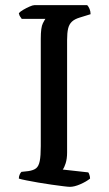

<svg xmlns="http://www.w3.org/2000/svg" viewBox="-20 -724 423 744"><path d="M251 0Q244 0 224.5 -2.5Q205 -5 179.5 -8.5Q154 -12 128.5 -16.5Q103 -21 82.5 -25Q62 -29 53 -32Q53 -40 56 -47Q59 -54 63 -58L90 -61Q110 -64 120 -72Q130 -80 134 -100Q138 -120 138 -158V-574Q138 -618 146 -633.5Q154 -649 156 -651H64Q62 -655 58.5 -659Q55 -663 53 -673Q58 -679 70 -686Q82 -693 94.5 -698.5Q107 -704 113 -704H318Q323 -699 327 -689.5Q331 -680 331 -669L289 -656Q269 -650 258.5 -640Q248 -630 244 -613.5Q240 -597 240 -569V-133Q240 -109 234.5 -91.5Q229 -74 223 -67L322 -56Q324 -54 326.5 -46.5Q329 -39 329 -32Q314 -20 291 -10Q268 0 251 0Z"/></svg>

Font: Texturina 12pt
Style: Regular
Weight: 400
Designer: Guillermo Torres Carreño
Foundry: Omnibus-Type
Version: Version 1.002